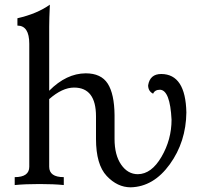

<svg xmlns="http://www.w3.org/2000/svg" viewBox="-20 -799 860 829"><path d="M544.4 9.8Q486.8 9.8 440.7 -39.3Q394.5 -88.4 394.5 -199.2V-296.4Q394.5 -420.9 299.8 -420.9Q249 -420.9 192.4 -371.1V-79.1Q192.4 -34.2 255.4 -34.2V0Q212.4 -4.4 150.4 -4.4Q88.9 -4.4 43.5 0V-34.2Q106.4 -34.2 106.4 -79.1V-609.9Q106.4 -688.5 55.2 -688.5V-720.2Q139.6 -739.3 195.3 -778.8Q192.4 -717.3 192.4 -684.1V-407.2Q266.6 -481.9 350.1 -482.4Q416.5 -482.4 445.1 -438Q473.6 -393.6 474.6 -302.2V-199.2Q474.6 -129.4 503.2 -88.1Q531.7 -46.9 575.2 -46.9Q633.8 -47.4 677.2 -121.8Q720.7 -196.3 720.7 -282.2Q714.4 -408.7 671.4 -411.6Q648.4 -411.6 641.1 -394.5Q619.6 -405.3 619.6 -430.7Q627.4 -479.5 676.3 -479.5Q781.2 -479 784.7 -313.5Q783.2 -186.5 713.1 -89.6Q643.1 7.3 544.4 9.8Z"/></svg>

Font: Kelvinch
Style: Regular
Weight: 400
Designer: Paul James MIller
Foundry: High-Logic / Made with FontCreator
Version: Version 3.30 September 23, 2016